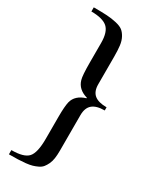

<svg xmlns="http://www.w3.org/2000/svg" viewBox="-225 -787 808 1001"><g transform="rotate(30 179.5 -286.5)"><path d="M21.5 155.8V130.4Q96.2 130.4 121.8 102.1Q147.5 73.7 147.5 -10.3V-144Q147.5 -205.1 154.3 -233.9Q166.5 -281.7 226.1 -299.8V-302.7Q168.5 -319.3 154.8 -367.7Q147.5 -391.1 147.5 -470.2V-587.4Q147.5 -653.3 118.7 -678.7Q89.8 -704.1 21.5 -704.1V-729Q70.8 -729 100.3 -727.3Q129.9 -725.6 157.7 -719.2Q185.5 -712.9 199.5 -702.4Q213.4 -691.9 224.4 -671.9Q235.4 -651.9 238.8 -625Q242.2 -598.1 242.2 -557.6V-393.1Q242.2 -350.6 266.1 -330.8Q290 -311 339.8 -311V-292Q290 -292 266.1 -271.5Q242.2 -251 242.2 -207.5V6.3Q242.2 32.2 239.3 52.7Q236.3 73.2 229 88.6Q221.7 104 212.9 115Q204.1 126 189 133.3Q173.8 140.6 158.9 145Q144 149.4 120.4 151.9Q96.7 154.3 75.2 155Q53.7 155.8 21.5 155.8Z"/></g></svg>

Font: Elstob 8pt Medium
Style: Regular
Weight: 500
Designer: Peter S. Baker
Version: Version 1.015